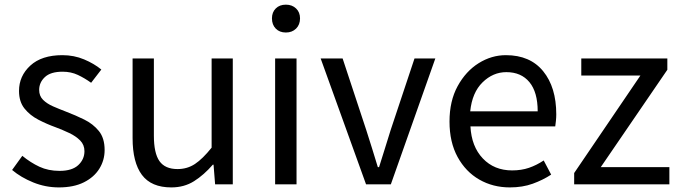

<svg xmlns="http://www.w3.org/2000/svg" viewBox="-20 -795 2936 828"><path d="M233.9 13.2Q176.3 13.2 123.3 -8.3Q70.3 -29.8 32.2 -62L76.2 -123Q111.8 -93.8 150.1 -75.9Q188.5 -58.1 236.8 -58.1Q291 -58.1 317.6 -83Q344.2 -107.9 344.2 -143.1Q344.2 -170.4 325.7 -189.2Q307.1 -208 278.6 -221.4Q250 -234.9 220.2 -246.1Q182.1 -259.8 145.8 -278.6Q109.4 -297.4 85.7 -326.9Q62 -356.4 62 -402.8Q62 -467.3 110.8 -512.2Q159.7 -557.1 249 -557.1Q299.3 -557.1 342.8 -538.8Q386.2 -520.5 417 -495.1L373 -438Q345.2 -458 315.7 -471.9Q286.1 -485.8 250 -485.8Q198.2 -485.8 173.6 -462.6Q148.9 -439.5 148.9 -407.2Q148.9 -381.3 165.5 -364.7Q182.1 -348.1 208.7 -336.4Q235.4 -324.7 266.1 -313Q305.7 -297.9 343.5 -279.3Q381.3 -260.7 406.2 -230.2Q431.2 -199.7 431.2 -147.9Q431.2 -104 408.4 -67.4Q385.7 -30.8 341.8 -8.8Q297.9 13.2 233.9 13.2Z M718.8 13.2Q632.3 13.2 592 -40.8Q551.8 -94.7 551.8 -199.2V-543H643.6V-210Q643.6 -134.3 667.7 -100.1Q691.9 -65.9 745.6 -65.9Q787.6 -65.9 820.8 -87.9Q854 -109.9 892.6 -158.2V-543H983.9V0H907.7L900.9 -85H897.9Q859.4 -40.5 816.9 -13.7Q774.4 13.2 718.8 13.2Z M1166.5 0V-543H1258.8V0ZM1212.9 -654.8Q1185.5 -654.8 1169.2 -671.6Q1152.8 -688.5 1152.8 -715.8Q1152.8 -742.2 1169.2 -758.5Q1185.5 -774.9 1212.9 -774.9Q1239.7 -774.9 1256.8 -758.5Q1273.9 -742.2 1273.9 -715.8Q1273.9 -688.5 1256.8 -671.6Q1239.7 -654.8 1212.9 -654.8Z M1558.6 0 1362.8 -543H1457.5L1559.6 -233.9Q1572.3 -194.3 1585 -153.6Q1597.7 -112.8 1609.4 -74.2H1614.7Q1626.5 -112.8 1639.6 -153.6Q1652.8 -194.3 1664.6 -233.9L1767.6 -543H1857.4L1665.5 0Z M2178.7 13.2Q2106 13.2 2047.1 -20.5Q1988.3 -54.2 1953.4 -117.9Q1918.5 -181.6 1918.5 -271Q1918.5 -359.4 1953.6 -423.6Q1988.8 -487.8 2044.2 -522.5Q2099.6 -557.1 2161.6 -557.1Q2266.1 -557.1 2322.5 -487.8Q2378.9 -418.5 2378.9 -301.8Q2378.9 -287.1 2377.4 -273.9Q2376 -260.7 2374.5 -250H2008.8Q2013.2 -163.1 2062.3 -111.6Q2111.3 -60.1 2188.5 -60.1Q2228.5 -60.1 2261.2 -71.3Q2293.9 -82.5 2324.7 -103L2356.9 -42Q2321.3 -18.6 2277.3 -2.7Q2233.4 13.2 2178.7 13.2ZM2007.8 -314.9H2298.8Q2298.8 -397.5 2263.2 -440.7Q2227.5 -483.9 2163.6 -483.9Q2106 -483.9 2061 -439.9Q2016.1 -396 2007.8 -314.9Z M2456.1 0V-48.8L2741.7 -469.2H2486.8V-543H2857.9V-494.1L2570.8 -74.2H2866.7V0Z"/></svg>

Font: Source Han Sans CN
Style: Regular
Weight: 400
Designer: Ryoko NISHIZUKA  (kana, bopomofo & ideographs); Paul D. Hunt (Latin, Greek & Cyrillic); Sandoll Communications , Soo-you
Foundry: Adobe
Version: Version 2.004;hotconv 1.0.118;makeotfexe 2.5.65603